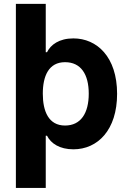

<svg xmlns="http://www.w3.org/2000/svg" viewBox="-20 -747 653 972"><path d="M60.4 -727.3V204.5H211.6V-60H218C237.6 -20.6 282.3 8.9 351.6 8.9C474.4 8.9 572.8 -88.8 572.8 -272C572.8 -459.5 470.2 -552.6 351.6 -552.6C279.5 -552.6 236.5 -520.6 218 -482.6H211.6V-727.3ZM196.7 -272.7C196.7 -362.6 226.9 -432.2 309.3 -432.2C389.6 -432.2 429.3 -370.7 429.3 -272.7C429.3 -174 389.2 -111.5 309.3 -111.5C225.9 -111.5 196.7 -183.9 196.7 -272.7Z"/></svg>

Font: GiG Sans
Style: Bold
Weight: 700
Designer: Andreas Faust
Version: Version 1.100;FEAKit 1.0